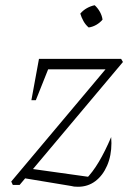

<svg xmlns="http://www.w3.org/2000/svg" viewBox="-20 -707 509 734"><path d="M29 0 23 -13 417 -482H443L450 -470L55 0ZM252 4 59 -28 90 -63 333 -29 307 -21Q334 -48 358 -88.5Q382 -129 405 -183Q405 -177 405.5 -171Q406 -165 406 -160Q406 -112 389.5 -74Q373 -36 344.5 -14.5Q316 7 278 7Q261 7 252 4ZM100 -324 129 -482H180L117 -324ZM146 -442 129 -482H443L401 -442ZM342 -687Q354 -676 362 -661.5Q370 -647 372 -632Q362 -620 348 -612Q334 -604 319 -602Q307 -612 299 -626.5Q291 -641 287 -655Q298 -668 312.5 -676Q327 -684 342 -687Z"/></svg>

Font: Piazzolla Thin Thin
Style: Italic
Weight: 250
Italic angle: -11.3°
Version: Version 2.005